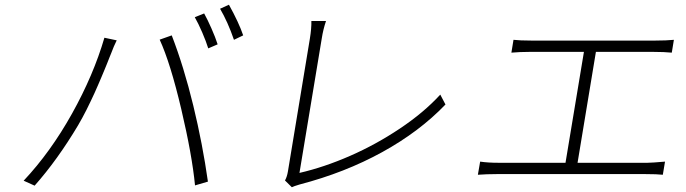

<svg xmlns="http://www.w3.org/2000/svg" viewBox="-20 -791 2908 814"><path d="M845.5 -734Q859.7 -708.5 876.4 -670.6Q893.1 -632.8 902.7 -603L862.9 -585.9Q854 -614.7 837.4 -653.4Q820.7 -692.1 805.8 -718ZM950.6 -771Q992.9 -694.6 1011 -641L971.9 -622.2Q945.7 -698.2 913 -753.9ZM80.3 -24.9Q194.2 -146 285.3 -309.3Q376.4 -472.7 422.6 -631L474.8 -620Q462 -594.1 451.7 -566.1Q451.3 -565.7 444.1 -547.4Q436.8 -529.1 434.3 -522.5Q431.8 -516 423.3 -495.6Q414.8 -475.1 410 -463.8Q405.2 -452.4 396.1 -431.3Q387.1 -410.2 380.5 -396Q373.9 -381.7 364.3 -361.5Q354.8 -341.3 346.8 -325.6Q338.8 -310 329.4 -292.4Q320 -274.9 311.1 -259.9Q223.7 -113.3 126.8 -3.9ZM806.8 -5Q794.4 -133.5 748.4 -328.7Q702.4 -523.8 657 -622.9L708.1 -641Q759.6 -507.5 799.4 -343.6Q839.1 -179.7 861.5 -21Z M1217.3 2.8 1188.2 -25.9Q1196.7 -40.8 1200.6 -63.9L1293.7 -627.1Q1300.8 -670.1 1300.1 -702.1H1362.2Q1350.1 -666.5 1344.1 -627.8L1249.6 -57.9Q1354 -82 1463.8 -130Q1573.5 -177.9 1675.2 -245.9Q1777 -313.9 1846.6 -389.9L1868.6 -348Q1758.5 -233 1600.3 -146Q1442.1 -58.9 1250.4 -8.9Q1225.1 -1.4 1217.3 2.8Z M2084.9 -52.9Q2044 -52.9 2006 -50.1L2015.6 -105.8Q2049 -100.9 2092.7 -100.9H2377.5L2455.6 -571H2223.4Q2184.7 -571 2148.1 -567.8L2157 -622.2Q2184.7 -619 2231.5 -619H2759.2Q2805 -619 2837 -622.2L2828.1 -567.8Q2795.5 -571 2751.4 -571H2506.4L2428.6 -100.9H2725.5Q2742.2 -100.9 2799.4 -105.8L2790.1 -50.1Q2765.6 -52.9 2717.7 -52.9Z"/></svg>

Font: Karasuma Gothic
Style: Light Italic
Weight: 300
Italic angle: 9.39998°
Designer: Rasmus Andersson / Ryoko Nishizuka
Foundry: rsms
Version: Version 1.00